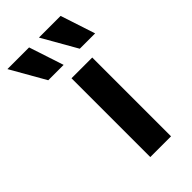

<svg xmlns="http://www.w3.org/2000/svg" viewBox="-289 -664 718 718"><g transform="rotate(-45 70.0 -305.0)"><path d="M52.1 0V-416.7H161.8V0ZM152.1 -472.9 73.6 -610.4H188.2L233.3 -472.9ZM-14.6 -472.9 -93.1 -610.4H21.5L66.7 -472.9Z"/></g></svg>

Font: Afacad Flux SemiBold
Style: Regular
Weight: 600
Designer: Kristian Moeller
Foundry: Dicotype
Version: Version 1.100